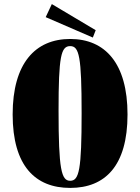

<svg xmlns="http://www.w3.org/2000/svg" viewBox="-20 -906 687 941"><path d="M324 15C495 15 605 -93 605 -345C605 -596 495 -715 324 -715C153 -715 42 -596 42 -345C42 -93 153 15 324 15ZM324 -20C281 -20 267 -74 267 -364C267 -630 279 -680 324 -680C368 -680 380 -630 380 -352C380 -74 368 -20 324 -20ZM204 -822 435 -722 449 -758 234 -886Z"/></svg>

Font: Sprat Condensed Black
Style: Regular
Weight: 900
Designer: Ethan Nakache
Foundry: Collletttivo
Version: Version 2.000;Glyphs 3.2 (3217)